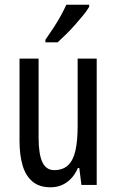

<svg xmlns="http://www.w3.org/2000/svg" viewBox="-20 -786 496 816"><path d="M391 -537V0H326L317 -72H311Q300 -46 282.5 -27.5Q265 -9 243 0.5Q221 10 195 10Q147 10 118 -14.5Q89 -39 76 -83Q63 -127 63 -187V-537H144V-202Q144 -131 160 -97Q176 -63 210 -63Q247 -63 269 -83.5Q291 -104 300.5 -145.5Q310 -187 310 -251V-537ZM359 -757Q350 -741 333.5 -721Q317 -701 298 -679.5Q279 -658 259.5 -639Q240 -620 225 -606H173V-617Q192 -644 208.5 -669.5Q225 -695 238.5 -719.5Q252 -744 262 -766H359Z"/></svg>

Font: Noto Sans ExtraCondensed
Style: Regular
Weight: 400
Width: 2
Designer: Monotype Design Team
Foundry: Monotype Imaging Inc.
Version: Version 2.013